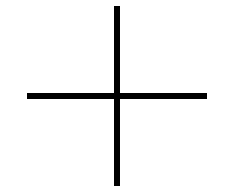

<svg xmlns="http://www.w3.org/2000/svg" viewBox="-20 -620 780 640"><path d="M70 -290H360V0H380V-290H670V-310H380V-600H360V-310H70Z"/></svg>

Font: Perun Thin
Style: Regular
Weight: 100
Foundry: Copyright (c) Stefan Peev, Context Ltd, 2016
Version: Version 1.089